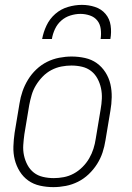

<svg xmlns="http://www.w3.org/2000/svg" viewBox="-20 -760 540 788"><path d="M199 8Q171 8 144 2Q117 -4 96 -19Q75 -34 61 -56.5Q47 -79 40.5 -105Q34 -131 35 -159Q36 -187 40 -215L60 -335Q64 -361 72.5 -385.5Q81 -410 95 -433Q109 -456 129 -475Q149 -494 173 -506Q197 -518 223 -523Q249 -528 274 -528Q302 -528 329 -522Q356 -516 377 -501Q398 -486 412.5 -463.5Q427 -441 433 -415Q439 -389 438.5 -361Q438 -333 433 -305L413 -185Q409 -159 401 -134.5Q393 -110 378.5 -87Q364 -64 344 -45Q324 -26 300 -14Q276 -2 250 3Q224 8 199 8ZM201 -29Q221 -29 242 -33Q263 -37 282.5 -47.5Q302 -58 318.5 -74.5Q335 -91 346 -110Q357 -129 363.5 -149.5Q370 -170 373 -191L393 -311Q397 -333 398 -355Q399 -377 394.5 -398Q390 -419 380 -437.5Q370 -456 354 -468.5Q338 -481 317 -486Q296 -491 273 -491Q253 -491 232 -487Q211 -483 191 -472.5Q171 -462 155 -445.5Q139 -429 127.5 -410Q116 -391 110 -370.5Q104 -350 100 -329L80 -209Q77 -187 75.5 -165Q74 -143 78.5 -122Q83 -101 93 -82.5Q103 -64 119 -51.5Q135 -39 156.5 -34Q178 -29 201 -29ZM153 -600Q158 -628 171 -655.5Q184 -683 207 -703Q230 -723 259 -731.5Q288 -740 316 -740Q344 -740 370 -731.5Q396 -723 413 -703Q430 -683 434 -655.5Q438 -628 433 -600H393Q396 -620 393.5 -640.5Q391 -661 379.5 -675.5Q368 -690 349 -696.5Q330 -703 310 -703Q290 -703 269 -696.5Q248 -690 231.5 -675.5Q215 -661 205.5 -640.5Q196 -620 193 -600Z"/></svg>

Font: Iosevka SS18 Extralight
Style: Italic
Weight: 200
Italic angle: -9°
Monospace: yes
Designer: Belleve Invis
Foundry: Belleve Invis
Version: Version 25.1.1; ttfautohint (v1.8.4)